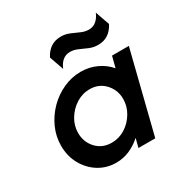

<svg xmlns="http://www.w3.org/2000/svg" viewBox="-149 -735 819 858"><g transform="rotate(-30 260.5 -305.5)"><path d="M208.3 7.6Q159 7.6 119.1 -17Q79.2 -41.7 55.2 -84.4Q31.2 -127.1 31.2 -180.6Q31.2 -229.2 51 -272.9Q70.8 -316.7 104.5 -350.7Q138.2 -384.7 181.6 -404.5Q225 -424.3 272.2 -424.3Q315.3 -424.3 352.8 -406.9Q390.3 -389.6 415.3 -359.7L429.9 -416.7H516.7L412.5 0H325.7L337.5 -45.8Q311.1 -21.5 278.1 -6.9Q245.1 7.6 208.3 7.6ZM235.4 -79.9Q272.9 -79.9 304.9 -100Q336.8 -120.1 356.6 -153.5Q376.4 -186.8 376.4 -224.3Q376.4 -270.8 345.8 -303.8Q315.3 -336.8 267.4 -336.8Q229.9 -336.8 197.6 -316.3Q165.3 -295.8 145.5 -262.8Q125.7 -229.9 125.7 -192.4Q125.7 -145.8 156.2 -112.8Q186.8 -79.9 235.4 -79.9ZM211.1 -474.3 185.4 -547.9Q214.6 -604.9 273.6 -604.9Q297.2 -604.9 318.4 -595.8Q339.6 -586.8 359.4 -577.8Q379.2 -568.8 399.3 -568.8Q421.5 -568.8 437.5 -582.3Q453.5 -595.8 463.2 -619.4L488.9 -545.8Q459.7 -488.9 401.4 -488.9Q377.1 -488.9 355.9 -497.9Q334.7 -506.9 314.9 -516Q295.1 -525 275.7 -525Q252.8 -525 236.8 -511.8Q220.8 -498.6 211.1 -474.3Z"/></g></svg>

Font: Afacad Medium
Style: Italic
Weight: 500
Italic angle: -14°
Designer: Kristian Moeller
Foundry: Dicotype
Version: Version 1.000; ttfautohint (v1.8.4.7-5d5b)